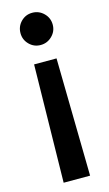

<svg xmlns="http://www.w3.org/2000/svg" viewBox="-115 -569 463 815"><g transform="rotate(-15 116.5 -161.5)"><path d="M58.6 204.1 67.4 -313.5H166L174.8 204.1ZM116.2 -385.7Q86.9 -385.7 66.4 -406.5Q45.9 -427.2 45.9 -456.1Q45.9 -485.8 66.4 -506.6Q86.9 -527.3 116.2 -527.3Q145.5 -527.3 166.5 -506.6Q187.5 -485.8 187.5 -456.1Q187.5 -427.2 166.5 -406.5Q145.5 -385.7 116.2 -385.7Z"/></g></svg>

Font: Inter Display Medium
Style: Regular
Weight: 500
Designer: Rasmus Andersson
Foundry: rsms
Version: Version 4.001;git-9221beed3